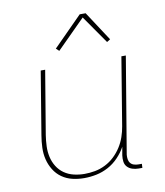

<svg xmlns="http://www.w3.org/2000/svg" viewBox="-84 -816 768 893"><g transform="rotate(-10 300.0 -369.0)"><path d="M242 8Q213 8 186 1.5Q159 -5 137 -20.5Q115 -36 100.5 -59.5Q86 -83 79.5 -109.5Q73 -136 74 -165Q75 -194 80 -223L129 -520H150L100 -220Q96 -194 95 -168Q94 -142 99.5 -117.5Q105 -93 118 -72Q131 -51 151 -37Q171 -23 196 -17Q221 -11 247 -11Q271 -11 296 -15.5Q321 -20 345 -32Q369 -44 388.5 -62.5Q408 -81 422 -103Q436 -125 444.5 -149.5Q453 -174 457 -199L510 -520H531L455 -65Q454 -54 455.5 -43.5Q457 -33 463.5 -25Q470 -17 480.5 -14Q491 -11 502 -11H517L516 8H498Q483 8 469 3.5Q455 -1 445.5 -11Q436 -21 434 -35.5Q432 -50 434 -65L441 -105Q427 -79 405 -56Q383 -33 356 -18.5Q329 -4 300 2Q271 8 242 8ZM230 -595 216 -608 353 -746H381L472 -607L456 -597L364 -729Z"/></g></svg>

Font: Iosevka Thin Extended
Style: Italic
Weight: 100
Width: 7
Italic angle: -9°
Monospace: yes
Designer: Belleve Invis
Foundry: Belleve Invis
Version: Version 32.5.0; ttfautohint (v1.8.4)